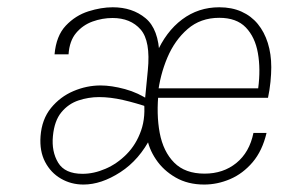

<svg xmlns="http://www.w3.org/2000/svg" viewBox="-20 -500 794 528"><path d="M91.5 -125.5Q95 -172 120.2 -203Q145.5 -234 182 -249.5Q218.5 -265 256.5 -265Q286.5 -265 323.5 -255Q360.5 -245 392.5 -223L377 -209L386.5 -306.5Q394.5 -387 366.8 -418.8Q339 -450.5 289.5 -450.5Q261.5 -450.5 234.5 -440.8Q207.5 -431 189.2 -409.2Q171 -387.5 168.5 -350.5H130Q134.5 -401.5 161 -429.5Q187.5 -457.5 223 -468.8Q258.5 -480 290 -480Q344 -480 380.2 -450Q416.5 -420 418.5 -347L409.5 -351.5Q436 -413 480.8 -446.5Q525.5 -480 583 -480Q617.5 -480 644.2 -468Q671 -456 689 -434Q707 -412 716.5 -381.8Q726 -351.5 726 -315Q726 -297.5 723.8 -274.8Q721.5 -252 717 -231H392L416.5 -250Q409.5 -186 419.2 -134.5Q429 -83 459 -52.8Q489 -22.5 542.5 -22.5Q594 -22.5 630 -51.8Q666 -81 677 -134.5H713Q701.5 -85.5 674.8 -54Q648 -22.5 613 -7.5Q578 7.5 541.5 7.5Q496.5 7.5 462.8 -12Q429 -31.5 408.8 -61.8Q388.5 -92 384 -124H395.5Q363.5 -60.5 311 -26.5Q258.5 7.5 209.5 7.5Q175.5 7.5 147.5 -8.8Q119.5 -25 104 -54.8Q88.5 -84.5 91.5 -125.5ZM125.5 -125.5Q121.5 -83 140 -52.5Q158.5 -22 207 -22Q238 -22 270 -35.8Q302 -49.5 328.2 -76Q354.5 -102.5 368 -141Q381.5 -179.5 375 -228.5L393 -203.5Q353.5 -217 318.5 -225Q283.5 -233 252.5 -233Q223.5 -233 195.8 -223.8Q168 -214.5 148.8 -191.2Q129.5 -168 125.5 -125.5ZM414 -240.5 393.5 -257H690Q697 -310 689.2 -354Q681.5 -398 656 -424.5Q630.5 -451 583 -451Q531.5 -451 496 -420.2Q460.5 -389.5 440.2 -341.5Q420 -293.5 414 -240.5Z"/></svg>

Font: Karla ExtraLight
Style: Italic
Weight: 250
Italic angle: -8°
Designer: Jonathan Pinhorn
Version: Version 2.004;gftools[0.9.33]